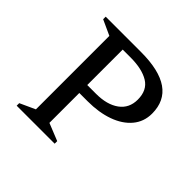

<svg xmlns="http://www.w3.org/2000/svg" viewBox="-143 -707 854 854"><g transform="rotate(45 284.0 -280.0)"><path d="M65 0V-16L137 -49V-511L65 -544V-560H287Q516 -560 516 -401Q516 -350 485 -313Q454 -276 399.5 -256.5Q345 -237 274 -237H222V-49L304 -16V0ZM222 -510V-287H277Q346 -287 386.5 -316.5Q427 -346 427 -400Q427 -459 385.5 -484.5Q344 -510 271 -510Z"/></g></svg>

Font: Spectral SC
Style: Regular
Weight: 400
Designer: Jean-Baptiste Levee
Foundry: Production Type
Version: Version 2.001